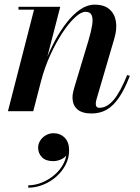

<svg xmlns="http://www.w3.org/2000/svg" viewBox="-20 -490 618 846"><path d="M383.5 10Q341.5 10 320.5 -8.5Q299.5 -27 299.5 -61.5Q299.5 -72 302 -83.2Q304.5 -94.5 307 -103L370 -312Q381.5 -351 386 -379.2Q390.5 -407.5 384 -422.8Q377.5 -438 357 -438Q337 -438 310 -413Q283 -388 254.8 -345Q226.5 -302 201.5 -247.2Q176.5 -192.5 161 -133H152Q163 -174.5 180.8 -220.5Q198.5 -266.5 222.2 -310.8Q246 -355 274.2 -391Q302.5 -427 333.5 -448.2Q364.5 -469.5 396.5 -469.5Q439 -469.5 462.2 -449.2Q485.5 -429 490.8 -395Q496 -361 483.5 -319.5L405 -51.5Q403.5 -47 402.8 -42Q402 -37 402 -33Q402 -24.5 405.5 -19.8Q409 -15 418 -15Q451 -15 480.5 -49.5Q510 -84 540.5 -159.5L552 -155.5Q529 -96 504.2 -59.8Q479.5 -23.5 450.2 -6.8Q421 10 383.5 10ZM15 0 130 -447.5H61.5V-460H245.5L126.5 0ZM104.5 337V326.5Q135 326.5 166 313.8Q197 301 222.2 278.8Q247.5 256.5 261.8 227Q276 197.5 273.5 164H283.5Q283.5 181.5 273 194.2Q262.5 207 246.5 213.5Q230.5 220 214 220Q181.5 220 164.8 202.8Q148 185.5 148 160.5Q148 144 157.2 129.5Q166.5 115 182 106Q197.5 97 216 97Q245 97 264.8 116.5Q284.5 136 284.5 172.5Q284.5 206.5 269 236.2Q253.5 266 227.5 288.8Q201.5 311.5 169.5 324.2Q137.5 337 104.5 337Z"/></svg>

Font: Bodoni Moda 18pt SemiBold
Style: Italic
Weight: 600
Italic angle: -13°
Designer: Owen Earl
Foundry: indestructible type
Version: Version 2.005